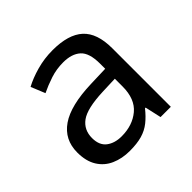

<svg xmlns="http://www.w3.org/2000/svg" viewBox="-142 -690 846 846"><g transform="rotate(-45 280.5 -267.5)"><path d="M288 -545Q386 -545 433 -502Q480 -459 480 -365V0H416L399 -76H395Q372 -47 347.5 -27.5Q323 -8 291.5 1Q260 10 215 10Q167 10 128.5 -7Q90 -24 68 -59.5Q46 -95 46 -149Q46 -229 109 -272.5Q172 -316 303 -320L394 -323V-355Q394 -422 365 -448Q336 -474 283 -474Q241 -474 203 -461.5Q165 -449 132 -433L105 -499Q140 -518 188 -531.5Q236 -545 288 -545ZM314 -259Q214 -255 175.5 -227Q137 -199 137 -148Q137 -103 164.5 -82Q192 -61 235 -61Q303 -61 348 -98.5Q393 -136 393 -214V-262Z"/></g></svg>

Font: lguzrati25
Style: Book
Weight: 400
Designer: Jelle Bosma - Monotype Design Team, Universal Thirst
Foundry: Monotype Imaging Inc.
Version: Version 2.106